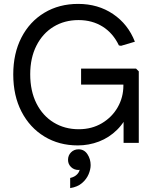

<svg xmlns="http://www.w3.org/2000/svg" viewBox="-20 -733 801 985"><path d="M379 13Q283 13 208 -32.5Q133 -78 90.5 -160Q48 -242 48 -351Q48 -459 90 -540.5Q132 -622 207.5 -667.5Q283 -713 381 -713Q483 -713 560 -661Q637 -609 672 -519L601 -498L590 -500Q560 -563 506.5 -596.5Q453 -630 383 -630Q311 -630 255 -596Q199 -562 167 -499Q135 -436 135 -352Q135 -266 167 -202.5Q199 -139 255.5 -104.5Q312 -70 384 -70Q451 -70 503 -101Q555 -132 584 -183Q613 -234 613 -294V-331L656 -299H396V-381H678L692 -367V0H614V-165H644Q621 -107 580.5 -67Q540 -27 488 -7Q436 13 379 13ZM340 232V180Q363 175 376.5 160.5Q390 146 390 127Q390 111 385 101L419 83Q422 93 422 103Q422 119 414 126.5Q406 134 396.5 136.5Q387 139 383 139Q360 139 344.5 124Q329 109 329 87Q329 64 344.5 48.5Q360 33 383 33Q412 33 428.5 58Q445 83 445 114Q445 136 434.5 161Q424 186 401 206Q378 226 340 232Z"/></svg>

Font: Fustat Medium
Style: Regular
Weight: 500
Designer: Mohamed Gaber, Khaled Hosny, Laura Garcia Mut
Foundry: Kief Type Foundry, Alif Type Foundry, Hard Type Foundry
Version: Version 1.007